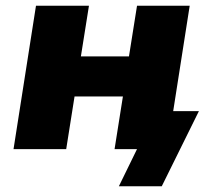

<svg xmlns="http://www.w3.org/2000/svg" viewBox="-20 -518 742 667"><path d="M393 129 456 0H389L410 -132H671L542 129ZM27 0 105 -498H289L261 -322H428L456 -498H639L561 0H378L407 -183H239L210 0Z"/></svg>

Font: Nunito Sans 10pt Black
Style: Italic
Weight: 900
Italic angle: -9°
Designer: Vernon Adams
Foundry: Vernon Adams
Version: Version 3.101;gftools[0.9.27]